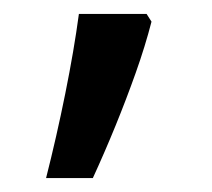

<svg xmlns="http://www.w3.org/2000/svg" viewBox="-20 -136 303 275"><path d="M190 -116 197 -105Q188 -70 174.5 -32Q161 6 145.5 44Q130 82 113 119H46Q61 60 73.5 -2Q86 -64 93 -116Z"/></svg>

Font: ltelugu85
Style: Book
Weight: 400
Designer: Jelle Bosma - Monotype Design Team
Foundry: Monotype Imaging Inc.
Version: Version 2.003